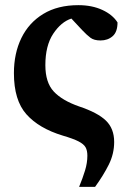

<svg xmlns="http://www.w3.org/2000/svg" viewBox="-20 -519 505 745"><path d="M287 206Q301 172 310 142.5Q319 113 319 85Q319 65 312 52.5Q305 40 284.5 29.5Q264 19 223 7Q131 -21 82.5 -75.5Q34 -130 34 -235Q34 -312 63 -371.5Q92 -431 148 -465Q204 -499 284 -499Q337 -499 377 -480.5Q417 -462 436 -432Q436 -395 417 -378.5Q398 -362 370 -362Q345 -362 331 -372.5Q317 -383 299 -402L257 -447Q217 -434 186.5 -388Q156 -342 156 -266Q156 -199 188.5 -164Q221 -129 287 -106Q359 -82 391 -51Q423 -20 423 32Q423 78 402 120Q381 162 349 206Z"/></svg>

Font: Source Serif Pro
Style: Bold
Weight: 700
Designer: Frank Grießhammer
Foundry: Adobe Systems Incorporated
Version: Version 3.001;hotconv 1.0.111;makeotfexe 2.5.65597